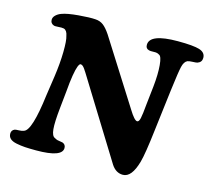

<svg xmlns="http://www.w3.org/2000/svg" viewBox="-104 -838 1072 978"><g transform="rotate(15 432.0 -349.0)"><path d="M141.6 -275.4 156.7 -377.9Q167 -449.2 168 -510.3Q168.9 -571.3 161.6 -593.3Q156.7 -621.1 139.6 -626.5Q128.9 -628.9 110.1 -627.2Q91.3 -625.5 85.4 -628.4Q67.9 -634.8 67.9 -653.8Q67.9 -667 79.3 -678Q90.8 -689 106.9 -694.8Q134.8 -705.6 194.1 -710.7Q253.4 -715.8 284.2 -713.4Q307.6 -711.9 325 -698.7Q342.3 -685.5 362.3 -655.8L577.6 -315.9Q607.9 -266.6 622.1 -266.6Q631.8 -266.6 636.5 -287.6Q641.1 -308.6 646 -363.3L656.7 -460Q663.6 -525.9 659.4 -572.8Q655.3 -619.6 641.1 -624Q630.9 -631.3 612.5 -630.1Q594.2 -628.9 585 -632.3Q569.3 -636.7 569.3 -655.8Q569.3 -714.4 717.8 -714.4Q800.8 -714.4 832.5 -704.1Q864.3 -693.8 864.3 -665.5Q864.3 -642.6 841.8 -634.8Q835 -632.8 817.1 -632.3Q799.3 -631.8 790 -628.4Q773.4 -620.6 766.6 -591.6Q759.8 -562.5 749 -475.6Q747.1 -460.9 746.1 -453.1L720.7 -244.6Q706.1 -119.1 693.4 -73.2Q668.5 15.6 622.1 15.6Q585 15.6 561 -21.5L304.7 -436Q303.7 -438 300.8 -442.1Q297.9 -446.3 296.6 -448.2Q295.4 -450.2 293 -453.9Q290.5 -457.5 289.1 -459.2Q287.6 -460.9 285.4 -463.6Q283.2 -466.3 281.5 -467.5Q279.8 -468.8 277.6 -470.2Q275.4 -471.7 273.2 -472.2Q271 -472.7 269 -472.7Q263.2 -472.7 256.8 -456.8Q250.5 -440.9 244.6 -405.8Q238.8 -370.6 234.9 -321.8L225.6 -231.9Q217.3 -153.3 220.7 -117.4Q224.1 -81.5 240.2 -75.7Q248 -70.8 255.4 -68.8Q262.7 -66.9 270.5 -66.2Q278.3 -65.4 283.2 -64Q300.3 -57.6 300.3 -39.1Q300.3 9.8 163.6 9.8Q127.9 9.8 105 8.3Q82 6.8 59.1 2.2Q36.1 -2.4 25.1 -12.7Q14.2 -22.9 14.2 -39.1Q14.2 -57.1 30.8 -64Q36.1 -65.9 52 -66.2Q67.9 -66.4 78.1 -70.8Q117.7 -82 141.6 -275.4Z"/></g></svg>

Font: Cooper*
Style: Bold Italic
Weight: 700
Italic angle: -7°
Designer: Owen Earl
Foundry: indestructible type*
Version: Version 0.001